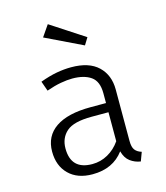

<svg xmlns="http://www.w3.org/2000/svg" viewBox="-118 -882 851 984"><g transform="rotate(-15 307.5 -390.5)"><path d="M477.9 -106.2Q477.9 -73.3 489.2 -58.2Q500.5 -43.1 524.1 -35.9L506.7 10.8Q475.9 6.2 451.8 -11.8Q427.7 -29.7 417.9 -66.7Q360.5 10.3 251.8 10.3Q171.8 10.3 126.2 -34.9Q80.5 -80 80.5 -155.4Q80.5 -237.4 144.4 -281Q208.2 -324.6 330.3 -324.6H411.8V-376.9Q411.8 -440 375.6 -465.4Q339.5 -490.8 276.9 -490.8Q249.7 -490.8 215.4 -484.6Q181 -478.5 139 -463.6L120.5 -515.9Q169.2 -533.8 209 -541Q248.7 -548.2 286.2 -548.2Q381 -548.2 429.5 -501.8Q477.9 -455.4 477.9 -379ZM264.1 -40.5Q308.2 -40.5 346.7 -62.1Q385.1 -83.6 411.8 -122.1V-275.9H322.6Q226.7 -275.9 188.7 -242.3Q150.8 -208.7 150.8 -153.3Q150.8 -40.5 264.1 -40.5ZM384.1 -637.9 187.2 -732.8 228.2 -792.3 407.2 -675.4Z"/></g></svg>

Font: Fira Code Light
Style: Regular
Weight: 300
Monospace: yes
Designer: Carrois Corporate, Edenspiekermann AG, Nikita Prokopov
Foundry: Carrois Corporate, Edenspiekermann AG, Nikita Prokopov
Version: Version 6.000; ttfautohint (v1.8.2) -l 8 -r 50 -G 200 -x 14 